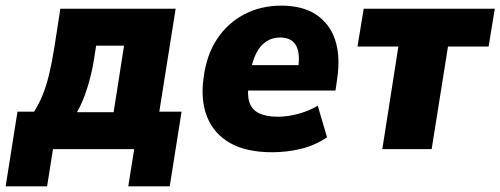

<svg xmlns="http://www.w3.org/2000/svg" viewBox="-48 -529 1775 681"><path d="M-28 132 14 -133H73Q90 -160 103 -191.5Q116 -223 126 -264.5Q136 -306 145 -362L166 -498H575L517 -133H596L554 132H407L428 0H140L119 132ZM225 -131H355L392 -367H293L285 -316Q277 -266 261 -215.5Q245 -165 225 -131Z M918 11Q826 11 768.5 -21.5Q711 -54 687 -113.5Q663 -173 674 -252Q684 -333 721.5 -390Q759 -447 818 -478Q877 -509 950 -509Q1024 -509 1072 -478Q1120 -447 1140 -389.5Q1160 -332 1148 -250L1142 -208H812L825 -298H1024L1009 -283Q1015 -323 1009.5 -347.5Q1004 -372 988 -384Q972 -396 946 -396Q918 -396 896.5 -382Q875 -368 861 -340.5Q847 -313 840 -272L835 -236Q828 -195 836 -168Q844 -141 869.5 -128Q895 -115 938 -115Q973 -115 1011 -125.5Q1049 -136 1079 -154L1112 -42Q1069 -13 1019 -1Q969 11 918 11Z M1308 0 1365 -364H1220L1242 -498H1707L1685 -364H1541L1483 0Z"/></svg>

Font: Nunito Sans 10pt SemiCondensed Black
Style: Italic
Weight: 900
Width: 4
Italic angle: -9°
Designer: Vernon Adams
Foundry: Vernon Adams
Version: Version 3.101;gftools[0.9.27]